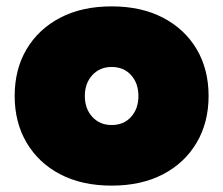

<svg xmlns="http://www.w3.org/2000/svg" viewBox="-20 -572 700 602"><path d="M330 10Q237 10 169 -25.5Q101 -61 63.5 -124.5Q26 -188 26 -271Q26 -355 63.5 -418Q101 -481 169 -516.5Q237 -552 330 -552Q423 -552 491 -516.5Q559 -481 596.5 -418Q634 -355 634 -271Q634 -188 596.5 -124.5Q559 -61 491 -25.5Q423 10 330 10ZM330 -180Q368 -180 391 -205.5Q414 -231 414 -271Q414 -311 391 -336.5Q368 -362 330 -362Q293 -362 269.5 -336.5Q246 -311 246 -271Q246 -231 269.5 -205.5Q293 -180 330 -180Z"/></svg>

Font: LINE Seed Sans App Heavy
Style: Regular
Weight: 900
Designer: LINE VX Design & Dalton Maag Ltd & Sandoll Inc
Foundry: Dalton Maag Ltd
Version: Version 1.003